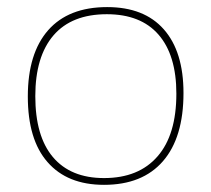

<svg xmlns="http://www.w3.org/2000/svg" viewBox="-20 -515 593 539"><path d="M280.8 -495.1Q384.8 -495.1 439.9 -432.6Q495.1 -370.1 495.1 -253.9Q495.1 -128.9 437.5 -62.5Q379.9 3.9 272 3.9Q168.9 3.9 113.3 -60.1Q58.1 -123 58.1 -244.1Q58.1 -365.2 115.2 -430.2Q172.4 -495.1 280.8 -495.1ZM279.8 -475.1Q181.6 -475.1 130.4 -416Q79.1 -356.4 79.1 -245.1Q79.1 -132.8 128.4 -74.2Q178.2 -15.1 272 -15.1Q369.6 -15.1 422.4 -76.2Q475.1 -136.7 475.1 -252Q475.1 -360.4 424.8 -418Q375 -475.1 279.8 -475.1Z"/></svg>

Font: Datalegreya
Style: Dot
Weight: 700
Designer: Figs Lab
Foundry: Figs Lab
Version: Version 1.002;PS 001.002;hotconv 1.0.70;makeotf.lib2.5.58329